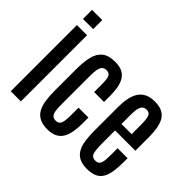

<svg xmlns="http://www.w3.org/2000/svg" viewBox="-183 -1197 1503 1503"><g transform="rotate(45 568.5 -445.5)"><path d="M70.3 0V-732.4H182.6V0ZM69.8 -799.8V-900.4H182.6V-799.8Z M484.4 8.8Q429.7 8.8 395.5 -9Q361.3 -26.9 342.8 -60.3Q324.2 -93.8 317.4 -140.6Q310.5 -187.5 310.5 -245.6V-487.8Q310.5 -564 324 -621.1Q337.4 -678.2 375.2 -709.7Q413.1 -741.2 486.3 -741.2Q534.7 -741.2 565.7 -725.8Q596.7 -710.4 614.3 -681.2Q631.8 -651.9 638.9 -611.1Q646 -570.3 646 -520V-457H536.6V-529.8Q536.6 -567.4 533.7 -593.5Q530.8 -619.6 520 -633.3Q509.3 -647 484.4 -647Q459 -647 446 -632.6Q433.1 -618.2 428.5 -591.3Q423.8 -564.5 423.8 -527.3V-208Q423.8 -168 427.7 -140.6Q431.6 -113.3 444.1 -99.4Q456.5 -85.4 481.9 -85.4Q506.3 -85.4 518.1 -100.1Q529.8 -114.7 533.2 -142.1Q536.6 -169.4 536.6 -206.5V-284.2H646V-225.6Q646 -173.3 639.2 -130.1Q632.3 -86.9 614.7 -55.9Q597.2 -24.9 565.4 -8.1Q533.7 8.8 484.4 8.8Z M920.9 8.8Q867.2 8.8 833.7 -9.3Q800.3 -27.3 782.5 -60.8Q764.6 -94.2 758.1 -141.1Q751.5 -188 751.5 -245.1V-510.3Q751.5 -561.5 760.3 -604Q769 -646.5 788.8 -677.2Q808.6 -708 842.3 -724.6Q876 -741.2 925.8 -741.2Q976.6 -741.2 1008.8 -724.4Q1041 -707.5 1058.3 -676.5Q1075.7 -645.5 1082.5 -602.3Q1089.4 -559.1 1089.4 -506.3V-360.4H864.7V-215.3Q864.7 -152.8 873.8 -118.2Q882.8 -83.5 922.9 -83.5Q949.2 -83.5 960.7 -99.9Q972.2 -116.2 974.6 -145.8Q977.1 -175.3 977.1 -214.4V-275.9H1087.9V-241.2Q1087.9 -183.6 1082 -137.2Q1076.2 -90.8 1059.3 -58.3Q1042.5 -25.9 1009.3 -8.5Q976.1 8.8 920.9 8.8ZM864.3 -431.6H977.1V-525.4Q977.1 -565.9 973.9 -594Q970.7 -622.1 960 -636.2Q949.2 -650.4 925.3 -650.4Q897.9 -650.4 884.8 -633.8Q871.6 -617.2 867.9 -588.4Q864.3 -559.6 864.3 -522Z"/></g></svg>

Font: Antonio SemiBold
Style: Regular
Weight: 600
Designer: Vernon Adams
Foundry: Vernon Adams
Version: Version 1.002